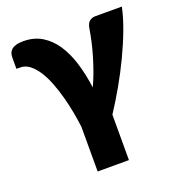

<svg xmlns="http://www.w3.org/2000/svg" viewBox="-126 -627 826 894"><g transform="rotate(-20 287.0 -180.0)"><path d="M206 164.5V-56Q202 -91 194.5 -131.2Q187 -171.5 176.2 -211.2Q165.5 -251 151.2 -287.8Q137 -324.5 119 -352.5Q101 -380.5 79.5 -397.2Q58 -414 33 -414H14V-469Q14 -480.5 17.2 -490.5Q20.5 -500.5 28.8 -508Q37 -515.5 51.2 -519.8Q65.5 -524 88 -524Q139.5 -524 178.8 -500.5Q218 -477 246 -435.2Q274 -393.5 291.8 -336.2Q309.5 -279 318.5 -211Q333.5 -243 346 -277.8Q358.5 -312.5 368.5 -346.5Q378.5 -380.5 385.8 -413Q393 -445.5 397.5 -474Q401.5 -499 414 -508.8Q426.5 -518.5 441.5 -518.5H574.5Q564 -468 542 -409.5Q520 -351 491.2 -290.8Q462.5 -230.5 428.8 -171.5Q395 -112.5 361 -60.5V164.5Z"/></g></svg>

Font: Lato Black
Style: Regular
Weight: 900
Designer: Lukasz Dziedzic
Foundry: tyPoland Lukasz Dziedzic
Version: Version 2.007; 2014-02-27